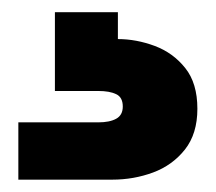

<svg xmlns="http://www.w3.org/2000/svg" viewBox="-20 -27 353 314"><path d="M172.8 -7V36.9Q202.9 36.9 233 48.1Q263 59.3 282.9 84.2Q302.8 109 302.8 150.9Q302.8 191.8 282.4 217.6Q261.9 243.4 230.3 255.1Q198.6 266.8 163.7 266.8H10V173.1H140.7Q159.3 173.1 170 167.2Q180.8 161.3 180.8 147.2Q180.8 132.1 170 127Q159.3 121.8 140.7 121.8H69.8V-7Z"/></svg>

Font: Poppins Variable
Style: Regular
Weight: 100
Designer: Jonny Pinhorn
Foundry: Indian Type Foundry
Version: Version 6.000